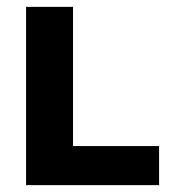

<svg xmlns="http://www.w3.org/2000/svg" viewBox="-20 -540 540 560"><path d="M56 0V-520H193V-114H444V0Z"/></svg>

Font: Iosevka Term Curly Heavy
Style: Regular
Weight: 900
Designer: Belleve Invis
Foundry: Belleve Invis
Version: Version 32.3.0